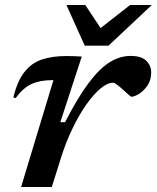

<svg xmlns="http://www.w3.org/2000/svg" viewBox="-20 -749 628 769"><path d="M194 -428H189Q140 -428 106.2 -412.5Q72.5 -397 42.5 -356L33.5 -359Q49.5 -424.5 77.8 -460.5Q106 -496.5 147.5 -510.5Q189 -524.5 244 -524.5Q262 -524.5 276.5 -524Q291 -523.5 307.5 -522.5L221.5 -259.5H240.5Q292.5 -360.5 336.2 -418.2Q380 -476 420.5 -500.5Q461 -525 503 -525Q546.5 -525 566 -505.5Q585.5 -486 585.5 -459Q585.5 -428 570.5 -406.2Q555.5 -384.5 536.8 -373Q518 -361.5 506.5 -361.5Q504 -361.5 494 -370.5Q484 -379.5 472.5 -390Q461 -400.5 449.8 -409Q438.5 -417.5 433 -417.5Q409.5 -417.5 381.8 -394Q354 -370.5 325.2 -329.5Q296.5 -288.5 270.8 -235.2Q245 -182 226 -122.5L187.5 0H64.5ZM588 -729 414.5 -566H319.5L246 -729H321.5L383 -636.5L501 -729Z"/></svg>

Font: Newsreader Caption Medium
Style: Italic
Weight: 500
Italic angle: -17°
Designer: Hugues Gentile
Foundry: Production Type
Version: Version 1.001